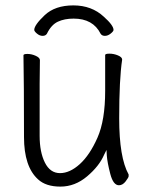

<svg xmlns="http://www.w3.org/2000/svg" viewBox="-20 -679 540 712"><path d="M421 8Q400 8 389 -34Q378 -76 376 -103L375 -123L366 -105Q348 -63 303 -25Q258 13 204 13Q150 13 121 -14Q69 -61 69 -171Q69 -368 67 -474Q67 -479 82 -479Q97 -479 112.5 -472Q128 -465 128 -456L127 -368V-175Q127 -115 146.5 -76Q166 -37 202.5 -37Q239 -37 276 -70.5Q313 -104 341.5 -168.5Q370 -233 370 -342V-475Q370 -480 386 -480Q402 -480 417.5 -473.5Q433 -467 433 -458Q422 -385 422 -240Q422 -95 457 -32Q457 -30 457 -25.5Q457 -21 446 -6.5Q435 8 421 8ZM154 -554Q149 -546 138 -546Q127 -546 117 -554.5Q107 -563 107 -568Q107 -586 145.5 -622.5Q184 -659 252 -659Q320 -659 365 -617Q401 -585 401 -568Q401 -563 390.5 -554.5Q380 -546 369 -546Q358 -546 353 -554Q325 -610 253 -610Q219 -610 194.5 -598.5Q170 -587 154 -554Z"/></svg>

Font: LXGW WenKai Mono TC Light
Style: Regular
Weight: 300
Designer: LXGW / Fontworks Inc.
Foundry: LXGW / Fontworks Inc.
Version: Version 1.330